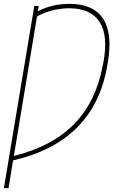

<svg xmlns="http://www.w3.org/2000/svg" viewBox="-102 -757 579 981"><path d="M95.7 -726.6 91.3 -699.2Q163.1 -737.3 253.9 -737.3Q374.5 -737.3 424.6 -661.6Q474.6 -585.9 448.2 -433.6L445.3 -418Q378.4 -32.7 -35.2 62.5L-58.6 204.1H-82L73.2 -726.6ZM-31.2 40Q164.6 -8.8 275.9 -122.3Q387.2 -235.8 421.9 -417L425.8 -435.5Q452.1 -574.2 407.2 -644.3Q362.3 -714.4 252 -714.8Q207.5 -714.4 164.6 -703.6Q121.6 -692.9 86.9 -672.4Z"/></svg>

Font: Inter Display Thin
Style: Italic
Weight: 100
Italic angle: -9.39999°
Designer: Rasmus Andersson
Foundry: rsms
Version: Version 4.000;git-a52131595